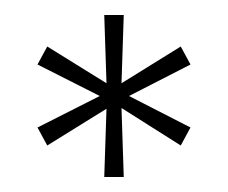

<svg xmlns="http://www.w3.org/2000/svg" viewBox="-20 -824 304 256"><path d="M30 -654 113 -696 30 -738 43 -762 122 -713 119 -804H145L142 -713L221 -762L234 -738L152 -696L234 -654L221 -630L142 -680L145 -588H119L122 -679L43 -630Z"/></svg>

Font: Big Shoulders Stencil Text SC Thin
Style: Regular
Weight: 100
Designer: Patric King
Foundry: XO Type Co
Version: Version 2.001